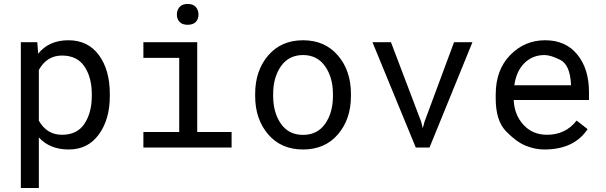

<svg xmlns="http://www.w3.org/2000/svg" viewBox="-20 -740 3040 963"><path d="M440.4 -258.3V-268.6Q440.4 -351.6 403.6 -406.5Q366.7 -461.4 291 -461.4Q214.8 -461.4 174.8 -389.2V-134.8Q214.8 -64 291 -64Q367.2 -64 403.8 -119.6Q440.4 -175.3 440.4 -258.3ZM171.4 -470.7Q225.6 -538.1 323.2 -538.1Q420.9 -538.1 475.8 -463.9Q530.8 -389.6 530.8 -268.6V-258.3Q530.8 -141.1 475.8 -65.7Q420.9 9.8 325.2 9.8Q229.5 9.8 174.8 -50.8V203.1H84.5V-528.3H167Z M880.6 -630.1Q867.2 -644.5 867.2 -667Q867.2 -689.5 880.6 -704.8Q894 -720.2 921.4 -720.2Q948.7 -720.2 962.2 -704.8Q975.6 -689.5 975.6 -667Q975.6 -644.5 962.2 -630.1Q948.7 -615.7 921.4 -615.7Q894 -615.7 880.6 -630.1ZM699.2 -528.3H969.2V-78.1H1141.6V0H699.2V-78.1H878.9V-449.7H699.2Z M1350.1 -258.3Q1350.1 -174.8 1389.2 -119.1Q1428.2 -63.5 1500 -63.5Q1571.8 -63.5 1610.8 -119.1Q1649.9 -174.8 1649.9 -258.3V-269Q1649.9 -351.1 1610.6 -407.5Q1571.3 -463.9 1500 -463.9Q1428.7 -463.9 1389.4 -408Q1350.1 -352.1 1350.1 -269ZM1259.8 -269Q1259.8 -385.7 1325.2 -461.9Q1390.6 -538.1 1500 -538.1Q1609.4 -538.1 1674.8 -461.9Q1740.2 -385.7 1740.2 -269V-258.3Q1740.2 -142.1 1675 -66.2Q1609.9 9.8 1500 9.8Q1390.1 9.8 1325 -66.2Q1259.8 -142.1 1259.8 -258.3Z M2092.3 -129.9 2100.6 -97.2 2109.4 -129.9 2257.3 -528.3H2349.6L2134.3 0H2065.4L1848.1 -528.3H1940.9Z M2710.9 -463.9Q2651.4 -463.9 2610.6 -423.8Q2569.8 -383.8 2559.6 -312.5H2843.8V-319.3Q2838.4 -415 2790.3 -439.5Q2742.2 -463.9 2710.9 -463.9ZM2927.2 -92.3Q2859.4 9.8 2710 9.8Q2663.1 9.8 2616.5 -9.3Q2569.8 -28.3 2518.1 -81.5Q2466.3 -134.8 2466.3 -245.6V-266.1Q2466.3 -389.2 2538.8 -463.6Q2611.3 -538.1 2714.4 -538.1Q2817.4 -538.1 2875.7 -466.3Q2934.1 -394.5 2934.1 -278.8V-238.3H2556.6Q2559.6 -164.1 2605.5 -114Q2651.4 -64 2723.6 -64Q2816.9 -64 2872.1 -135.3Z"/></svg>

Font: RobotoMono-Regular
Style: Regular
Weight: 400
Designer: Google
Version: Version 2.000985; 2015; ttfautohint (v1.3)